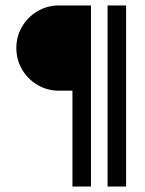

<svg xmlns="http://www.w3.org/2000/svg" viewBox="-20 -685 533 705"><path d="M314 0H246V-352H196Q154 -352 118 -373Q82 -394 61 -430Q40 -466 40 -509Q40 -551 61 -587Q82 -623 118 -644Q154 -665 196 -665H314ZM375 0V-665H443V0Z"/></svg>

Font: Sulphur Point
Style: Regular
Weight: 400
Designer: Noponies / Dale Sattler
Foundry: Noponies
Version: Version 1.000; ttfautohint (v1.8)